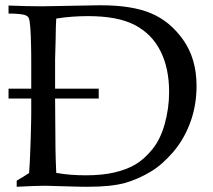

<svg xmlns="http://www.w3.org/2000/svg" viewBox="-20 -715 814 735"><path d="M43.9 0V-23.4Q58.1 -31.7 69.8 -38.8Q81.5 -45.9 91.3 -52.7Q92.8 -67.9 93.8 -88.9Q94.7 -109.9 95.7 -133.3Q96.7 -156.7 97.4 -180.7Q98.1 -204.6 98.6 -225.6Q99.1 -246.6 99.4 -262.2Q99.6 -277.8 99.6 -284.7V-337.9H12.7V-375.5H99.6V-483.9Q99.6 -494.6 99.4 -509.5Q99.1 -524.4 98.9 -541.3Q98.6 -558.1 97.9 -575.4Q97.2 -592.8 96.2 -607.2Q95.2 -621.6 93.5 -632.3Q91.8 -643.1 89.8 -646.5Q87.4 -651.4 82 -654.5Q76.7 -657.7 67.4 -659.4Q58.1 -661.1 44.7 -662.1Q31.2 -663.1 12.7 -663.1V-693.8Q84 -690.9 138.7 -690.9Q141.6 -690.9 158.9 -691.2Q176.3 -691.4 200.4 -691.9Q224.6 -692.4 252.4 -692.9Q280.3 -693.4 304.4 -693.8Q328.6 -694.3 345.7 -694.6Q362.8 -694.8 365.7 -694.8Q485.8 -694.8 558.1 -664.1Q630.9 -633.8 681.6 -562Q732.4 -489.3 732.4 -386.7Q732.4 -311.5 708.7 -247.1Q685.1 -182.6 643.6 -133.8Q623 -109.9 601.3 -90.6Q579.6 -71.3 555.7 -57.1Q508.3 -28.8 457 -14.2Q404.3 0 315.9 0Q305.7 0 290 -0.2Q274.4 -0.5 257.1 -1Q239.7 -1.5 221.9 -2Q204.1 -2.4 189 -2.9Q173.8 -3.4 162.8 -3.7Q151.9 -3.9 148.4 -3.9Q133.3 -3.9 107.7 -2.9Q82 -2 43.9 0ZM195.3 -53.2Q222.2 -48.3 250.5 -46.1Q278.8 -43.9 308.6 -43.9Q371.1 -43.9 417.5 -54.7Q463.9 -65.4 497.6 -85Q531.2 -104.5 562.5 -142.6Q593.8 -180.7 610.4 -239.7Q627.4 -300.8 627.4 -362.8Q627.4 -453.6 594.7 -518.6Q562.5 -584 497.1 -618.7Q431.6 -653.3 317.4 -653.3Q286.6 -653.3 256.6 -651.1Q226.6 -648.9 195.3 -644Q194.3 -631.8 193.8 -610.8Q193.4 -589.8 192.9 -559.1L190.9 -488.3V-375.5H357.9V-337.9H190.9L192.4 -142.1Q192.4 -124.5 193.4 -102.3Q194.3 -80.1 195.3 -53.2Z"/></svg>

Font: XB Kayhan
Style: Regular
Weight: 400
Designer: Behnam
Foundry: Irmug
Version: Version 7.300 2009